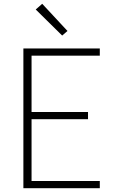

<svg xmlns="http://www.w3.org/2000/svg" viewBox="-20 -990 640 1010"><path d="M103 0V-735H505V-697H146V-401H443V-363H146V-38H505V0ZM307 -803 168 -940 202 -970 335 -827Z"/></svg>

Font: Iosevka SS04 XLt Ex
Style: Regular
Weight: 200
Width: 7
Monospace: yes
Designer: Belleve Invis
Foundry: Belleve Invis
Version: Version 19.0.0; ttfautohint (v1.8.4)